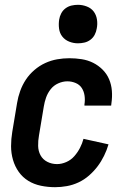

<svg xmlns="http://www.w3.org/2000/svg" viewBox="-20 -770 540 798"><path d="M209 8Q179 8 150 2Q121 -4 97.5 -18.5Q74 -33 58 -55.5Q42 -78 34 -105.5Q26 -133 26 -162.5Q26 -192 31 -222L51 -342Q55 -367 64 -392Q73 -417 87.5 -439Q102 -461 123 -479Q144 -497 168 -508Q192 -519 217.5 -523.5Q243 -528 268 -528Q294 -528 319.5 -524Q345 -520 367 -509Q389 -498 406.5 -480.5Q424 -463 433.5 -440.5Q443 -418 445 -392.5Q447 -367 443 -340L442 -331H331V-336Q334 -354 331.5 -372Q329 -390 320 -404Q311 -418 294.5 -425Q278 -432 260 -432Q241 -432 222 -423.5Q203 -415 190.5 -399Q178 -383 171.5 -364.5Q165 -346 162 -327L142 -207Q138 -185 138.5 -163.5Q139 -142 148.5 -124.5Q158 -107 176.5 -97.5Q195 -88 217 -88Q236 -88 255.5 -96.5Q275 -105 289 -121Q303 -137 312.5 -155.5Q322 -174 327 -193L431 -170Q424 -146 412.5 -122.5Q401 -99 385.5 -78.5Q370 -58 350 -40.5Q330 -23 306.5 -12Q283 -1 258 3.5Q233 8 209 8ZM304 -590Q285 -590 267.5 -597Q250 -604 239 -618Q228 -632 225.5 -651Q223 -670 226 -689Q228 -702 234.5 -714.5Q241 -727 252.5 -735.5Q264 -744 277.5 -747Q291 -750 304 -750Q323 -750 341 -743Q359 -736 369.5 -722Q380 -708 383 -689Q386 -670 382 -651Q380 -638 373.5 -625.5Q367 -613 355.5 -604.5Q344 -596 330.5 -593Q317 -590 304 -590Z"/></svg>

Font: Iosevka Custom
Style: Bold Italic
Weight: 700
Italic angle: -9°
Designer: Belleve Invis
Foundry: Belleve Invis
Version: Version 30.3.1; ttfautohint (v1.8.3)